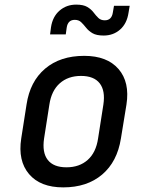

<svg xmlns="http://www.w3.org/2000/svg" viewBox="-20 -802 640 832"><path d="M254 10Q155 10 106 -47.5Q57 -105 72 -202L95 -349Q110 -449 175.5 -504.5Q241 -560 345 -560Q444 -560 493.5 -503Q543 -446 528 -349L504 -202Q488 -101 422.5 -45.5Q357 10 254 10ZM268 -77Q324 -77 360 -109Q396 -141 405 -202L428 -349Q437 -409 412 -441Q387 -473 331 -473Q275 -473 239 -441Q203 -409 194 -349L171 -202Q162 -141 187 -109Q212 -77 268 -77ZM429 -648Q398 -648 381 -658Q364 -668 353 -682Q342 -696 331.5 -706Q321 -716 304 -716Q274 -716 269 -682L265 -653H197L201 -684Q208 -730 238 -756Q268 -782 310 -782Q341 -782 358 -772Q375 -762 385.5 -748Q396 -734 406.5 -724Q417 -714 434 -714Q464 -714 469 -748L474 -777H542L537 -747Q530 -700 500.5 -674Q471 -648 429 -648Z"/></svg>

Font: JetBrains Mono NL Medium
Style: Italic
Weight: 500
Italic angle: -9°
Monospace: yes
Designer: Philipp Nurullin, Konstantin Bulenkov
Foundry: JetBrains
Version: Version 2.305; ttfautohint (v1.8.4.7-5d5b)